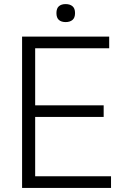

<svg xmlns="http://www.w3.org/2000/svg" viewBox="-20 -919 610 939"><path d="M301 -811Q280 -811 268 -821.5Q256 -832 256 -855Q256 -878 268 -888.5Q280 -899 301 -899Q322 -899 334.5 -888.5Q347 -878 347 -855Q347 -832 334.5 -821.5Q322 -811 301 -811ZM88 -740H514V-683H152V-404H487V-347H152V-57H523V0H88Z"/></svg>

Font: Encode Sans Narrow
Style: Light
Weight: 300
Designer: Pablo Impallari, Andres Torresi
Foundry: Pablo Impallari, Andres Torresi
Version: Version 1.000; ttfautohint (v1.00) -l 8 -r 50 -G 200 -x 14 -